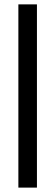

<svg xmlns="http://www.w3.org/2000/svg" viewBox="-20 -731 249 883"><path d="M64.5 131.8V-710.9H149.9V131.8Z"/></svg>

Font: Roboto Slab
Style: Bold
Weight: 700
Designer: Google
Version: Version 2.000; ttfautohint (v1.8.1.43-b0c9)